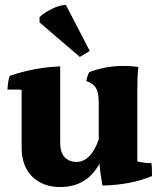

<svg xmlns="http://www.w3.org/2000/svg" viewBox="-20 -831 670 772"><path d="M341 -626 301 -602 139 -741V-762Q156 -779 188 -795Q220 -811 245 -811ZM532 -455V-182Q562 -175 589 -175Q591 -158 591 -144Q591 -130 591 -123Q504 -87 392 -85Q383 -133 380 -173Q329 -79 222 -79Q152 -79 109.5 -121Q67 -163 67 -237V-470Q52 -471 37 -471Q22 -471 10 -471Q12 -506 19 -526Q118 -560 222 -564V-257Q222 -218 240 -199Q258 -180 287 -180Q345 -180 377 -270V-420Q377 -458 366 -477Q355 -496 327 -505Q331 -527 339 -541Q405 -566 477 -566Q506 -566 536 -562Q532 -526 532 -455Z"/></svg>

Font: Halant
Style: Bold
Weight: 700
Designer: Hitesh Malaviya (Devanagari), Satya Rajpurohit (Latin)
Foundry: Indian Type Foundry
Version: Version 1.101;PS 1.0;hotconv 1.0.78;makeotf.lib2.5.61930; tt